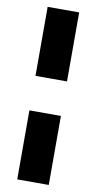

<svg xmlns="http://www.w3.org/2000/svg" viewBox="-96 -777 476 948"><g transform="rotate(10 142.0 -303.5)"><path d="M221 -390H63V-736H221ZM221 129H63V-217H221Z"/></g></svg>

Font: Wix Madefor Text ExtraBold
Style: Regular
Weight: 800
Designer: Dalton Maag Ltd
Foundry: Dalton Maag Ltd
Version: Version 3.100